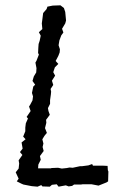

<svg xmlns="http://www.w3.org/2000/svg" viewBox="-20 -696 481 721"><path d="M123 -64H171L174 -65L198 -66L212 -63L231 -65L241 -67L253 -66L281 -72H289L312 -75L326 -80L329 -74H364L384 -73L385 -57L387 -52L386 -15L380 -11L350 1L324 -4H290L284 -3H258L251 2L238 4L227 0L200 5L193 -4L175 -2L167 5L139 4L135 -1L121 5L99 3L68 -3L61 -6L43 -15L50 -25L39 -49L50 -63L52 -82L50 -94L64 -114L55 -125L65 -138L61 -161L76 -173L67 -183L75 -203V-217L77 -233L85 -251L80 -257L95 -279L89 -296L93 -302L102 -319L104 -334L100 -347L105 -371L112 -378L102 -392L107 -409L116 -424L117 -440L113 -461L117 -468L126 -491L123 -497L124 -518L125 -531L129 -543L133 -562L126 -575L139 -587L137 -608L139 -623L142 -647L155 -662L158 -671L178 -675L207 -676L220 -666L225 -651L228 -619L225 -608L213 -588L218 -574L210 -563L203 -544L200 -526L205 -511L204 -499L199 -486L189 -467L199 -456L186 -443L180 -425L187 -412L175 -393L180 -377L170 -362L172 -352L171 -341L168 -320V-306L160 -290L162 -279L167 -265L153 -246L154 -235L149 -215L156 -197L147 -186L139 -173L143 -157L140 -144L144 -129L130 -110L133 -96L124 -78Z"/></svg>

Font: Winky Rough Light
Style: Italic
Weight: 300
Italic angle: -8.97852°
Designer: Simon Atzbach
Foundry: typofactur
Version: Version 1.206; ttfautohint (v1.8.4.7-5d5b)